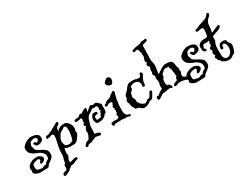

<svg xmlns="http://www.w3.org/2000/svg" viewBox="-73 -1214 2630 2021"><g transform="rotate(-30 1242.5 -204.0)"><path d="M69 49Q57 49 39.5 43.5Q22 38 9 28Q-4 18 -4 5Q-4 -4 3 -12Q-5 -18 -5 -29Q-5 -57 13 -75.5Q31 -94 56.5 -103Q82 -112 103 -112H117Q120 -112 123 -112Q126 -112 130 -110Q139 -108 142 -106Q155 -100 166 -90.5Q177 -81 177 -68Q177 -54 161 -41.5Q145 -29 136 -27Q133 -26 128 -26Q117 -26 117 -36Q117 -51 130 -58L132 -59Q132 -78 126 -82Q120 -84 117 -84Q106 -84 88 -80Q70 -76 56.5 -67Q43 -58 43 -42Q43 -34 43.5 -21Q44 -8 49 1.5Q54 11 66 11Q75 11 83.5 14Q92 17 100 19L115 18Q121 15 130.5 10Q140 5 157 5H163Q164 3 166 1Q172 -14 186 -21.5Q200 -29 212 -36Q216 -45 216 -73Q216 -90 202.5 -105Q189 -120 170 -133Q144 -144 117 -155.5Q90 -167 71.5 -187Q53 -207 53 -243Q53 -261 66.5 -276.5Q80 -292 99 -303.5Q118 -315 136.5 -321Q155 -327 165 -327Q185 -327 207.5 -322.5Q230 -318 245.5 -305Q261 -292 261 -265Q261 -240 242.5 -228.5Q224 -217 205 -215Q202 -214 199 -213.5Q196 -213 193 -213Q183 -213 175.5 -218.5Q168 -224 163 -232L161 -235Q156 -241 156 -249Q156 -259 168 -259Q173 -259 178 -256.5Q183 -254 187 -248L189 -245Q189 -245 189 -244.5Q189 -244 190 -244L191 -243Q195 -243 197 -244Q205 -247 212.5 -257Q220 -267 220 -275Q220 -280 210 -288Q200 -296 188 -296Q179 -296 160 -290.5Q141 -285 137 -274Q134 -266 131.5 -260Q129 -254 126 -249Q126 -248 125.5 -246Q125 -244 125 -242Q125 -233 128.5 -223.5Q132 -214 136 -200Q137 -196 137 -193.5Q137 -191 137 -189Q147 -182 158 -174.5Q169 -167 179 -161Q211 -148 236 -128.5Q261 -109 261 -68Q261 -47 253 -36Q245 -25 234 -17Q228 -9 217.5 -2Q207 5 190 16Q187 21 185 24.5Q183 28 181 30Q177 37 171.5 42Q166 47 152 47H122Q119 48 116 48Q113 48 110 48H100Q93 48 85 48.5Q77 49 69 49Z M309 202Q305 203 297 207Q289 211 281 211Q268 211 268 196Q268 178 285.5 173Q303 168 318 164Q324 157 325.5 151.5Q327 146 327 141Q327 136 326.5 130.5Q326 125 326 118Q326 108 331 103Q336 98 340 96L343 94Q345 89 345 80Q345 63 352.5 46.5Q360 30 361 2Q362 -29 363.5 -49Q365 -69 369 -89Q373 -109 380 -139Q385 -159 388 -177Q391 -195 391 -212Q391 -223 384.5 -228.5Q378 -234 371 -234Q366 -234 364 -235L357 -231Q347 -224 336 -224H330L327 -225Q319 -221 313 -221Q302 -221 302 -231Q302 -239 308.5 -246.5Q315 -254 325 -254Q333 -254 336 -253Q341 -255 346.5 -258.5Q352 -262 358 -264Q383 -272 405 -286Q427 -300 451 -310Q456 -313 460.5 -316.5Q465 -320 471 -323Q477 -326 481 -326Q493 -326 493 -313Q493 -306 487.5 -298Q482 -290 469 -285H467Q455 -273 452.5 -260Q450 -247 448 -233Q468 -254 488 -263.5Q508 -273 537 -273Q559 -273 576 -258Q593 -243 603 -224.5Q613 -206 613 -195Q614 -185 613.5 -171Q613 -157 606 -148L607 -144Q610 -132 610 -124Q610 -111 604 -102Q598 -93 587 -77Q574 -58 559.5 -44Q545 -30 518 -30Q510 -30 507 -31H504Q499 -31 494 -30Q489 -29 484 -29Q476 -29 468.5 -31Q461 -33 453 -33Q433 -33 418 -51Q415 -36 411.5 -20.5Q408 -5 408 10Q408 21 411 32Q411 33 411.5 34Q412 35 412 36Q412 42 409 47Q406 52 405 57L391 89Q391 93 392.5 100.5Q394 108 398 113Q409 109 420.5 105.5Q432 102 442 100Q454 93 469 96Q476 97 479.5 101Q483 105 483 110Q483 122 468 124L453 127Q443 131 431.5 138.5Q420 146 404 146Q397 146 394 145Q390 147 385.5 149Q381 151 377 153Q374 165 361 163L357 169Q351 179 344.5 183.5Q338 188 332 190Q324 195 309 202ZM482 -57Q510 -64 520 -69Q530 -74 533.5 -88Q537 -102 544 -134Q546 -139 545 -150Q544 -161 548 -163L549 -164Q549 -174 549 -193Q549 -212 544 -227.5Q539 -243 523 -243Q519 -243 516 -241L513 -238Q506 -231 495 -226Q479 -219 462 -205Q431 -167 423 -122Q425 -105 431.5 -85Q438 -65 451 -63Q453 -63 467 -59.5Q481 -56 482 -57Z M644 61Q640 64 634 64Q620 64 620 51Q620 46 625 39Q639 24 645 17Q651 10 672 6Q674 6 675 5.5Q676 5 677 5Q683 -3 691 -17Q699 -31 704.5 -46.5Q710 -62 707 -72Q706 -76 705.5 -79.5Q705 -83 705 -86Q705 -101 712.5 -110Q720 -119 721 -127L727 -132Q728 -133 728 -133.5Q728 -134 728 -134Q728 -138 720 -142Q712 -146 712 -153Q712 -164 718 -168.5Q724 -173 727 -174V-194Q727 -199 728 -205Q729 -211 733 -215Q731 -220 729 -224.5Q727 -229 724 -233Q711 -227 696 -226Q681 -225 667 -223H664Q658 -223 654.5 -227.5Q651 -232 651 -237Q651 -242 654 -246Q657 -250 663 -251Q673 -253 691.5 -253.5Q710 -254 716 -262L719 -266Q723 -271 728.5 -274Q734 -277 741 -275L754 -271Q769 -283 777 -287Q785 -291 804 -301Q812 -304 815 -304Q824 -304 824 -292Q824 -283 820.5 -272Q817 -261 814 -253Q820 -258 832.5 -269Q845 -280 852 -283Q857 -291 863 -296Q869 -301 879 -301Q888 -301 895 -292H911Q915 -294 919 -295.5Q923 -297 928 -297Q939 -297 951.5 -289.5Q964 -282 965 -274Q970 -270 975 -267.5Q980 -265 983 -260Q987 -253 986.5 -246Q986 -239 986 -231Q986 -219 986 -200.5Q986 -182 983 -167Q980 -152 972 -150H966Q953 -129 931 -115Q909 -101 875 -101Q872 -101 871 -102Q868 -101 862 -101Q846 -101 839.5 -109.5Q833 -118 831 -130Q826 -142 826 -152Q826 -167 832 -180Q837 -195 846.5 -205Q856 -215 873 -215Q882 -215 892 -212Q904 -209 904 -198Q904 -192 899 -187.5Q894 -183 885 -184H881Q867 -184 859 -169V-155Q859 -153 858.5 -148.5Q858 -144 858 -140Q864 -132 871 -131Q883 -133 897.5 -136Q912 -139 917 -141Q916 -144 916 -149Q916 -163 933 -171Q930 -176 930 -179Q930 -191 946 -202Q936 -208 936 -219Q936 -225 938 -227Q940 -229 941 -232Q936 -238 936 -244Q936 -247 937 -249.5Q938 -252 938 -253Q938 -255 934 -257Q930 -259 916 -262Q912 -261 907 -259Q902 -257 897 -257Q889 -257 884 -262Q880 -261 876.5 -260.5Q873 -260 870 -258Q862 -249 846.5 -240Q831 -231 816 -221Q806 -211 799 -199Q792 -187 786 -173Q788 -167 781 -150Q774 -133 772 -126Q769 -101 768.5 -86Q768 -71 768 -57Q768 -43 765 -21Q774 -19 782.5 -16.5Q791 -14 801 -13L802 -12Q810 -12 814 -4Q827 -3 827 10Q827 15 823 20Q819 25 811 24Q807 24 792.5 21.5Q778 19 761 15Q757 15 753 15.5Q749 16 745 17Q740 28 727 28H722Q712 33 702.5 38Q693 43 680 44Q670 44 665 44.5Q660 45 658 46Q658 46 656 48Q655 49 653.5 52.5Q652 56 644 61Z M1172 -378Q1157 -378 1141 -390.5Q1125 -403 1125 -421Q1125 -429 1134 -438Q1143 -447 1149 -452L1163 -463Q1165 -465 1169.5 -465.5Q1174 -466 1177 -466Q1190 -466 1199 -453.5Q1208 -441 1208 -432Q1208 -424 1204.5 -411Q1201 -398 1193.5 -388Q1186 -378 1172 -378ZM1182 8Q1182 8 1176 6Q1174 6 1171 5Q1168 4 1165 3Q1158 1 1152 -0.5Q1146 -2 1144 -2Q1140 -2 1134 0Q1128 2 1126 2Q1125 2 1122.5 1Q1120 0 1119 0Q1116 -1 1113 -2Q1110 -3 1106 -3Q1101 -5 1094 -4.5Q1087 -4 1084 -4L1023 -3Q1020 -3 1019 -4Q1011 0 1005 0H1002Q995 10 988 10Q981 10 977 2Q973 -6 973 -16Q973 -30 987 -30H990Q996 -35 1004 -35Q1007 -35 1013 -33Q1019 -35 1023 -35Q1029 -35 1033.5 -33.5Q1038 -32 1044 -32Q1049 -32 1057 -36Q1065 -40 1071 -44L1074 -53Q1067 -65 1067 -74Q1067 -86 1081 -94Q1078 -100 1078 -105Q1078 -112 1085 -119Q1076 -124 1076 -132Q1076 -137 1080 -144Q1082 -146 1083 -148Q1072 -153 1072 -167Q1072 -179 1084 -181Q1084 -183 1083.5 -184Q1083 -185 1083 -186Q1083 -192 1086 -196Q1089 -200 1093 -203Q1086 -211 1088 -220Q1084 -224 1075 -222Q1074 -222 1073 -221.5Q1072 -221 1070 -221Q1064 -219 1062 -219L1052 -221Q1050 -219 1050 -218Q1039 -208 1030.5 -206Q1022 -204 1022 -204Q1008 -204 1008 -219Q1008 -224 1011.5 -228.5Q1015 -233 1022 -233H1025Q1033 -247 1051 -255Q1069 -263 1085 -265Q1090 -268 1095 -271Q1100 -274 1104 -277Q1106 -278 1107.5 -280Q1109 -282 1110 -283L1112 -285Q1113 -286 1113 -286.5Q1113 -287 1113 -287L1121 -292L1130 -297Q1131 -297 1135 -301Q1138 -304 1143.5 -309Q1149 -314 1153 -313Q1163 -313 1165.5 -308Q1168 -303 1168 -295Q1169 -288 1168 -286Q1167 -285 1165.5 -281.5Q1164 -278 1162 -270Q1158 -257 1154.5 -241.5Q1151 -226 1147 -211Q1146 -207 1147 -202.5Q1148 -198 1147 -193Q1145 -183 1143 -173.5Q1141 -164 1140 -154Q1139 -142 1138.5 -124.5Q1138 -107 1138 -93.5Q1138 -80 1138 -77Q1138 -74 1139.5 -64Q1141 -54 1143 -47Q1149 -33 1164 -22Q1166 -21 1169 -20Q1172 -19 1174 -18L1186 -15Q1190 -14 1193.5 -12Q1197 -10 1197 -7V-6Q1197 -1 1192 3.5Q1187 8 1182 8Z M1361 7Q1348 7 1336.5 -0.5Q1325 -8 1315 -17Q1305 -26 1296 -28Q1283 -27 1273 -32Q1263 -37 1264 -53Q1251 -61 1246.5 -79.5Q1242 -98 1243 -112Q1232 -123 1232 -142Q1232 -155 1238 -161Q1244 -167 1249 -177L1248 -178Q1246 -184 1246 -188Q1246 -203 1260 -216.5Q1274 -230 1286 -243Q1289 -246 1291 -247Q1297 -253 1300 -259Q1316 -284 1331.5 -294.5Q1347 -305 1378 -305H1403Q1424 -305 1443 -294Q1446 -297 1452 -297Q1457 -297 1461 -295.5Q1465 -294 1470 -294Q1481 -294 1485 -306.5Q1489 -319 1491 -326Q1494 -338 1504 -338Q1510 -338 1516 -332Q1522 -326 1522 -317Q1522 -307 1515 -299L1509 -290L1507 -286Q1500 -273 1493.5 -257Q1487 -241 1484 -225L1485 -215Q1485 -212 1484 -210Q1483 -208 1482 -206L1481 -202Q1481 -195 1476.5 -191.5Q1472 -188 1467 -188Q1462 -188 1457.5 -191.5Q1453 -195 1453 -202Q1453 -208 1453.5 -214Q1454 -220 1455 -226Q1451 -256 1429 -269Q1414 -276 1388 -276Q1383 -276 1372.5 -272Q1362 -268 1352.5 -263Q1343 -258 1342 -256Q1342 -256 1341.5 -255.5Q1341 -255 1342 -253L1343 -249Q1347 -234 1337 -223.5Q1327 -213 1317 -203Q1307 -193 1310 -178Q1303 -167 1303 -158Q1303 -145 1311.5 -132.5Q1320 -120 1320 -100Q1320 -96 1319 -93.5Q1318 -91 1317 -89L1316 -87Q1321 -81 1326.5 -78.5Q1332 -76 1332 -65V-64Q1343 -57 1353.5 -46.5Q1364 -36 1377 -34Q1384 -34 1388 -28Q1407 -36 1419 -47.5Q1431 -59 1453 -57L1456 -61Q1465 -73 1472 -85.5Q1479 -98 1486 -111Q1491 -120 1499 -120Q1507 -120 1512 -113.5Q1517 -107 1512 -99Q1508 -91 1499 -73.5Q1490 -56 1478.5 -42Q1467 -28 1454 -28Q1448 -28 1445 -29Q1432 -16 1407 -4.5Q1382 7 1361 7Z M1542 9Q1532 13 1527 6.5Q1522 0 1522 -10Q1522 -19 1526.5 -26.5Q1531 -34 1540 -34Q1545 -34 1551 -31Q1553 -32 1567 -44.5Q1581 -57 1591 -61Q1598 -65 1605 -68.5Q1612 -72 1618 -77Q1617 -82 1617 -86.5Q1617 -91 1616 -94Q1614 -118 1619 -129Q1624 -140 1624 -157Q1624 -166 1621 -178Q1618 -189 1618 -201Q1618 -207 1619 -213Q1620 -219 1623 -226Q1619 -234 1612.5 -242.5Q1606 -251 1606 -260Q1606 -269 1617 -279Q1612 -285 1612 -295Q1612 -306 1616.5 -316.5Q1621 -327 1621 -336Q1621 -339 1619 -345Q1613 -350 1608 -356Q1603 -362 1603 -371Q1603 -380 1608 -385Q1613 -390 1620 -394Q1607 -403 1607 -418Q1607 -433 1615.5 -450Q1624 -467 1620 -480Q1618 -488 1618 -491Q1618 -496 1619 -500.5Q1620 -505 1621 -510Q1615 -518 1612 -526.5Q1609 -535 1612 -542Q1602 -551 1603 -559Q1594 -562 1589 -562H1588Q1583 -562 1577.5 -559.5Q1572 -557 1567 -555Q1565 -554 1561 -554Q1547 -554 1547 -569Q1547 -578 1556 -581Q1581 -591 1606.5 -594.5Q1632 -598 1657 -602Q1666 -612 1672 -614Q1681 -616 1691 -615Q1701 -614 1709 -615L1714 -617Q1720 -619 1723 -619Q1736 -619 1736 -606Q1736 -593 1718 -588Q1708 -584 1697 -581.5Q1686 -579 1675 -577Q1674 -573 1672 -570Q1670 -567 1668 -563Q1670 -559 1670 -554Q1670 -549 1670 -544Q1670 -506 1668 -476Q1666 -446 1666 -410Q1666 -387 1671 -367Q1673 -363 1673 -361Q1674 -358 1674 -354.5Q1674 -351 1675 -348Q1677 -344 1677 -339Q1677 -334 1677 -329Q1677 -311 1673.5 -293Q1670 -275 1668 -258Q1667 -251 1666.5 -243Q1666 -235 1666 -227V-224Q1671 -229 1686.5 -239.5Q1702 -250 1709 -254Q1715 -258 1721 -262.5Q1727 -267 1734 -269Q1757 -283 1779 -283Q1815 -283 1832.5 -277.5Q1850 -272 1856 -260.5Q1862 -249 1864 -231Q1866 -213 1872 -187Q1880 -177 1880 -171Q1880 -165 1874 -156Q1880 -146 1880 -138Q1880 -127 1874 -117Q1868 -107 1868 -93Q1868 -86 1871 -77Q1882 -67 1897.5 -61Q1913 -55 1925 -45Q1932 -39 1932 -32Q1932 -25 1926 -20.5Q1920 -16 1910 -20Q1887 -29 1867 -35Q1847 -41 1823 -41H1800Q1792 -37 1783 -33.5Q1774 -30 1766 -28Q1764 -27 1760 -27Q1746 -27 1746 -40Q1746 -48 1753 -54Q1769 -66 1790 -69Q1793 -71 1796 -73.5Q1799 -76 1800 -79Q1802 -95 1802 -99Q1802 -103 1816 -113Q1816 -123 1813.5 -148Q1811 -173 1805.5 -198Q1800 -223 1791 -232H1794L1793 -245Q1790 -244 1786.5 -242.5Q1783 -241 1778 -241Q1777 -241 1767.5 -242.5Q1758 -244 1756 -244Q1747 -244 1739 -239Q1735 -237 1733 -235Q1724 -229 1715.5 -220Q1707 -211 1697 -202Q1698 -200 1698 -197.5Q1698 -195 1698 -193Q1698 -178 1691.5 -170.5Q1685 -163 1679 -155Q1677 -141 1675.5 -127Q1674 -113 1675 -100Q1677 -95 1680 -89Q1683 -83 1684 -78Q1686 -78 1687.5 -78.5Q1689 -79 1691 -79Q1707 -79 1713 -65L1714 -63Q1725 -56 1725 -43Q1725 -30 1714 -30Q1706 -30 1697 -39Q1696 -39 1695.5 -39.5Q1695 -40 1695 -40Q1689 -40 1679.5 -37.5Q1670 -35 1662 -37Q1655 -33 1646.5 -31Q1638 -29 1623 -29Q1598 -29 1581.5 -15Q1565 -1 1542 9Z M1973 49Q1961 49 1943.5 43.5Q1926 38 1913 28Q1900 18 1900 5Q1900 -4 1907 -12Q1899 -18 1899 -29Q1899 -57 1917 -75.5Q1935 -94 1960.5 -103Q1986 -112 2007 -112H2021Q2024 -112 2027 -112Q2030 -112 2034 -110Q2043 -108 2046 -106Q2059 -100 2070 -90.5Q2081 -81 2081 -68Q2081 -54 2065 -41.5Q2049 -29 2040 -27Q2037 -26 2032 -26Q2021 -26 2021 -36Q2021 -51 2034 -58L2036 -59Q2036 -78 2030 -82Q2024 -84 2021 -84Q2010 -84 1992 -80Q1974 -76 1960.5 -67Q1947 -58 1947 -42Q1947 -34 1947.5 -21Q1948 -8 1953 1.5Q1958 11 1970 11Q1979 11 1987.5 14Q1996 17 2004 19L2019 18Q2025 15 2034.5 10Q2044 5 2061 5H2067Q2068 3 2070 1Q2076 -14 2090 -21.5Q2104 -29 2116 -36Q2120 -45 2120 -73Q2120 -90 2106.5 -105Q2093 -120 2074 -133Q2048 -144 2021 -155.5Q1994 -167 1975.5 -187Q1957 -207 1957 -243Q1957 -261 1970.5 -276.5Q1984 -292 2003 -303.5Q2022 -315 2040.5 -321Q2059 -327 2069 -327Q2089 -327 2111.5 -322.5Q2134 -318 2149.5 -305Q2165 -292 2165 -265Q2165 -240 2146.5 -228.5Q2128 -217 2109 -215Q2106 -214 2103 -213.5Q2100 -213 2097 -213Q2087 -213 2079.5 -218.5Q2072 -224 2067 -232L2065 -235Q2060 -241 2060 -249Q2060 -259 2072 -259Q2077 -259 2082 -256.5Q2087 -254 2091 -248L2093 -245Q2093 -245 2093 -244.5Q2093 -244 2094 -244L2095 -243Q2099 -243 2101 -244Q2109 -247 2116.5 -257Q2124 -267 2124 -275Q2124 -280 2114 -288Q2104 -296 2092 -296Q2083 -296 2064 -290.5Q2045 -285 2041 -274Q2038 -266 2035.5 -260Q2033 -254 2030 -249Q2030 -248 2029.5 -246Q2029 -244 2029 -242Q2029 -233 2032.5 -223.5Q2036 -214 2040 -200Q2041 -196 2041 -193.5Q2041 -191 2041 -189Q2051 -182 2062 -174.5Q2073 -167 2083 -161Q2115 -148 2140 -128.5Q2165 -109 2165 -68Q2165 -47 2157 -36Q2149 -25 2138 -17Q2132 -9 2121.5 -2Q2111 5 2094 16Q2091 21 2089 24.5Q2087 28 2085 30Q2081 37 2075.5 42Q2070 47 2056 47H2026Q2023 48 2020 48Q2017 48 2014 48H2004Q1997 48 1989 48.5Q1981 49 1973 49Z M2379 16Q2367 16 2355 11Q2352 12 2349 11Q2340 10 2332 3Q2321 -2 2312 -8Q2303 -14 2301 -18Q2300 -21 2300 -24Q2300 -27 2300 -28L2301 -30Q2290 -32 2282 -39Q2274 -46 2279 -56Q2273 -61 2268.5 -67.5Q2264 -74 2264 -80Q2264 -90 2280 -96Q2273 -104 2273 -116Q2266 -121 2266 -130Q2266 -142 2274 -145Q2275 -148 2276 -152.5Q2277 -157 2278 -161Q2266 -170 2266 -183Q2266 -191 2271.5 -197.5Q2277 -204 2288 -205Q2287 -208 2286 -211.5Q2285 -215 2283 -218Q2284 -218 2290.5 -213Q2297 -208 2295 -213L2289 -241Q2298 -246 2300 -267Q2276 -261 2250 -261Q2245 -261 2241.5 -262.5Q2238 -264 2234 -264Q2230 -264 2225 -255.5Q2220 -247 2216.5 -237Q2213 -227 2213 -223Q2213 -219 2217.5 -216Q2222 -213 2224 -211Q2230 -207 2230 -200Q2230 -187 2215 -187Q2203 -187 2192 -201Q2185 -212 2185 -223Q2185 -227 2185.5 -231Q2186 -235 2187 -239V-240Q2184 -245 2184 -250Q2184 -275 2205 -290Q2226 -305 2248 -305Q2268 -306 2278 -306.5Q2288 -307 2303 -311L2304 -315Q2309 -337 2312 -356.5Q2315 -376 2315 -401Q2314 -405 2310 -409.5Q2306 -414 2303 -417Q2288 -417 2273.5 -414Q2259 -411 2245 -409H2242Q2236 -409 2232.5 -413.5Q2229 -418 2229 -423Q2229 -436 2241 -437Q2249 -439 2254 -439Q2257 -445 2265 -445Q2274 -446 2282 -452Q2290 -458 2299 -460Q2314 -465 2343 -473.5Q2372 -482 2392 -495L2414 -520Q2420 -527 2427 -527Q2434 -527 2438 -521Q2442 -515 2439 -506Q2435 -496 2427.5 -488Q2420 -480 2410 -473Q2398 -459 2389 -443.5Q2380 -428 2380 -407Q2380 -386 2377 -365.5Q2374 -345 2369 -325Q2373 -326 2376.5 -326Q2380 -326 2384 -327Q2401 -335 2418.5 -343Q2436 -351 2454 -358Q2460 -360 2462 -360Q2475 -360 2475 -347Q2475 -339 2469 -334Q2456 -322 2435 -313Q2414 -304 2393 -299Q2384 -295 2375.5 -291.5Q2367 -288 2358 -285V-284Q2357 -280 2356.5 -276.5Q2356 -273 2356 -270Q2356 -265 2356.5 -260Q2357 -255 2357 -250Q2357 -243 2355.5 -235.5Q2354 -228 2348 -217Q2338 -197 2336 -176.5Q2334 -156 2334 -133Q2334 -116 2334.5 -99Q2335 -82 2335 -67Q2335 -51 2342.5 -38Q2350 -25 2361 -18L2377 -14Q2384 -19 2388 -19L2396 -15Q2408 -21 2410 -25.5Q2412 -30 2423 -35Q2445 -63 2445 -108Q2445 -124 2440 -137Q2437 -140 2437 -144Q2429 -157 2419 -160Q2417 -161 2415 -161Q2414 -161 2413.5 -161.5Q2413 -162 2412 -162Q2393 -162 2393 -130Q2393 -116 2378 -116Q2373 -116 2368 -119.5Q2363 -123 2363 -130Q2363 -141 2366.5 -155Q2370 -169 2381 -179.5Q2392 -190 2412 -190Q2420 -190 2423 -189Q2427 -191 2431 -191Q2436 -191 2446 -187Q2458 -181 2460 -173Q2462 -165 2463 -155Q2465 -151 2466 -150Q2474 -138 2482 -130.5Q2490 -123 2490 -104Q2490 -96 2485 -76Q2480 -56 2472.5 -37.5Q2465 -19 2458 -16Q2454 -14 2449.5 -13Q2445 -12 2442 -11Q2431 1 2416 8.5Q2401 16 2381 16Z"/></g></svg>

Font: Are You Serious
Style: Regular
Weight: 400
Designer: Robert E. Leuschke
Foundry: Robert E. Leuschke
Version: Version 1.100